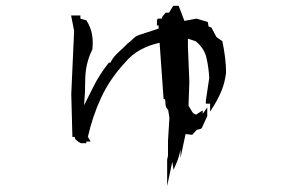

<svg xmlns="http://www.w3.org/2000/svg" viewBox="-20 -642 1040 659"><path d="M553.7 -93.8 556.6 -107.9V-158.2L561.5 -237.8L557.1 -265.1Q547.9 -272.5 547.9 -286.6Q547.9 -294.4 546.4 -301.8H541.5L527.8 -495.1H527.3Q494.6 -488.3 463.6 -471.9Q432.6 -455.6 408.2 -426.3Q356 -369.6 326.7 -305.9Q297.4 -242.2 281.7 -172.4L291 -156.2H276.4V-150.4H257.8L249.5 -154.8L238.3 -164.6L236.3 -171.9H228.5L224.6 -319.3L234.4 -535.6L224.1 -588.9H255.9V-578.1L276.4 -572.3Q291.5 -548.8 295.9 -523.4Q298.3 -508.8 298.3 -496.6Q298.3 -484.4 296.9 -472.2Q272.5 -422.9 272.5 -366.2Q272.5 -322.8 268.6 -280.8L298.3 -339.8Q319.3 -383.3 351.1 -423.8L353.5 -426.8H358.9Q365.7 -440.9 377.4 -453.6Q391.1 -467.3 405.8 -480.5L417 -491.7Q428.2 -500 436.5 -508.8Q446.8 -519.5 463.4 -523.9L524.4 -543.9V-554.7H518.6V-575.2H521.5V-578.1H535.2Q535.6 -583.5 539.3 -587.4Q543 -591.3 548.8 -598.6H560.1L574.7 -622.1H587.9H593.3L612.8 -570.3L654.8 -578.1L693.4 -566.4L695.8 -551.3L705.6 -547.4L722.7 -515.1L743.2 -500.5Q755.9 -440.4 755.9 -392.6V-392.1Q752 -360.4 741.2 -333Q730.5 -306.2 715.8 -282.2L701.2 -258.8V-286.1H686.5V-295.9V-296.4L698.2 -374.5Q696.3 -410.6 688.5 -443.8Q681.6 -475.6 652.3 -500L625 -509.3V-482.4L629.9 -360.4L627 -279.3Q639.6 -257.8 640.6 -256.6Q641.6 -255.4 642.8 -254.2Q644 -252.9 645.5 -252Q648.9 -250 652.8 -248.5L675.8 -263.2V-251.5L691.4 -273.4V-245.1V-243.7L672.9 -203.1H670.9V-200.2L655.3 -196.3L639.6 -179.2L619.6 -181.6L616.7 -181.2L599.6 -100.1V-129.9Q595.2 -105 586.4 -84L575.7 -59.1L571.3 -86.9L553.7 -3.4Z"/></svg>

Font: Bakudai
Style: Bold
Weight: 700
Version: Version 1.48